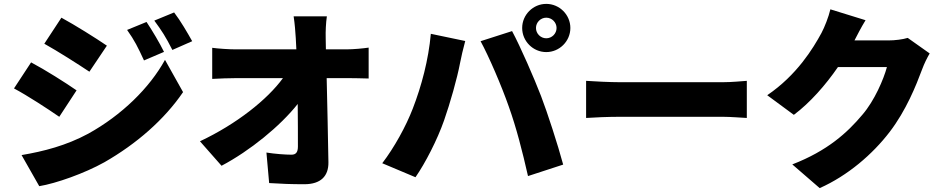

<svg xmlns="http://www.w3.org/2000/svg" viewBox="-20 -896 4829 988"><path d="M734 -783 634 -742C673 -687 689 -654 721 -585L824 -629C802 -674 764 -738 734 -783ZM876 -832 774 -790C813 -737 832 -708 867 -639L969 -684C945 -727 909 -789 876 -832ZM296 -805 208 -671C278 -632 380 -567 440 -527L530 -661C473 -700 366 -767 296 -805ZM91 -98 182 62C268 48 415 -4 517 -61C683 -156 826 -281 922 -422L829 -588C750 -444 606 -303 434 -208C321 -147 204 -117 91 -98ZM140 -575 52 -441C123 -403 224 -337 285 -295L374 -431C318 -470 212 -537 140 -575Z M1657 -642 1656 -700C1655 -734 1657 -778 1662 -812H1491C1497 -773 1500 -732 1502 -700L1505 -642H1193C1157 -642 1100 -646 1072 -650V-490C1109 -492 1159 -494 1197 -494H1436C1356 -384 1198 -258 1009 -169L1120 -43C1266 -120 1422 -247 1512 -361C1513 -277 1513 -201 1513 -142C1513 -113 1503 -100 1480 -100C1448 -100 1395 -104 1351 -111L1365 46C1426 50 1480 52 1546 52C1631 52 1671 10 1670 -61C1668 -201 1664 -351 1661 -494H1772C1800 -494 1841 -493 1877 -492V-651C1851 -647 1799 -642 1763 -642Z M2738 -752C2738 -781 2762 -805 2791 -805C2820 -805 2844 -781 2844 -752C2844 -723 2820 -699 2791 -699C2762 -699 2738 -723 2738 -752ZM2667 -752C2667 -684 2723 -628 2791 -628C2859 -628 2915 -684 2915 -752C2915 -820 2859 -876 2791 -876C2723 -876 2667 -820 2667 -752ZM2104 -337C2069 -246 2009 -137 1947 -56L2118 16C2168 -56 2230 -176 2265 -276C2296 -364 2333 -495 2347 -570C2351 -593 2365 -653 2374 -685L2197 -722C2185 -588 2149 -453 2104 -337ZM2598 -348C2637 -239 2668 -118 2697 10L2878 -49C2850 -153 2797 -316 2764 -402C2729 -493 2658 -656 2615 -736L2453 -684C2495 -607 2561 -454 2598 -348Z M2996 -289C3037 -292 3112 -295 3169 -295H3700C3741 -295 3797 -290 3823 -289V-480C3794 -478 3745 -473 3700 -473H3169C3120 -473 3036 -477 2996 -480Z M4651 -701C4625 -693 4585 -688 4552 -688H4377C4390 -713 4410 -753 4434 -792L4253 -848C4244 -809 4223 -756 4207 -726C4164 -647 4081 -510 3928 -406L4065 -305C4148 -367 4228 -458 4292 -551H4544C4527 -488 4480 -378 4418 -306C4340 -213 4238 -120 4057 -50L4198 72C4342 8 4470 -102 4558 -217C4643 -328 4694 -456 4725 -539C4736 -569 4751 -599 4764 -621Z"/></svg>

Font: GenEiGothic-pro-Heavy
Style: Bold
Weight: 900
Designer: Ryoko NISHIZUKA (kana & ideographs); Paul D. Hunt (Latin, Greek & Cyrillic); Wenlong ZHANG (bopomofo); Sandoll Communica
Foundry: Adobe Systems Incorporated; o_tamon
Version: Version 1.000.140830